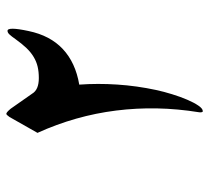

<svg xmlns="http://www.w3.org/2000/svg" viewBox="-48 -644 681 626"><g transform="rotate(-90 293.0 -330.5)"><path d="M505.4 -578.6Q490.7 -507.8 446.5 -466.6Q402.3 -425.3 330.6 -413.1Q335 -352.5 330.8 -289.3Q326.7 -226.1 313 -162.1Q307.6 -137.2 299.3 -110.4Q291 -83.5 281.5 -61.3Q272 -39.1 262.2 -24.7Q252.4 -10.3 244.1 -10.3Q241.2 -10.3 240.5 -14.4Q239.7 -18.6 240.7 -23.9Q262.7 -160.2 246.1 -292.7Q229.5 -425.3 173.3 -549.3L225.1 -640.6Q228 -644.5 230.7 -647.7Q233.4 -650.9 235.4 -650.9Q240.2 -650.9 252 -636.7L301.3 -566.4Q314 -544.9 352.1 -544.9Q372.6 -544.9 389.2 -548.8Q405.8 -552.7 420.9 -561.8Q436 -570.8 450 -585.4Q463.9 -600.1 479 -621.1Q487.8 -633.8 493.9 -640.4Q500 -647 505.9 -647Q520 -647 505.4 -578.6Z"/></g></svg>

Font: XB Zar
Style: Italic
Weight: 400
Italic angle: -12°
Designer: Behnam
Foundry: Irmug
Version: Version 8.005 2009